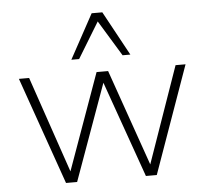

<svg xmlns="http://www.w3.org/2000/svg" viewBox="-53 -805 935 862"><g transform="rotate(-5 415.0 -374.5)"><path d="M210 0 40 -484H86L247 -13H221L390 -484H442L607 -13H581L746 -484H791L619 0H570L401 -477H432L260 0ZM282 -549 391 -749H439L548 -549H513L415 -710L317 -549Z"/></g></svg>

Font: Nunito Sans 12pt ExtraLight ExtraLight
Style: Regular
Weight: 250
Version: Version 3.101;gftools[0.9.27]